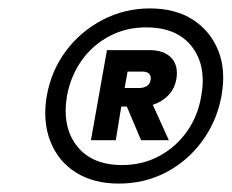

<svg xmlns="http://www.w3.org/2000/svg" viewBox="-20 -732 550 456"><path d="M262 -296Q202 -296 160 -322.5Q118 -349 99.5 -396.5Q81 -444 91 -504Q102 -565 137 -611.5Q172 -658 224 -685Q276 -712 336 -712Q397 -712 438.5 -685Q480 -658 498.5 -611.5Q517 -565 506 -504Q495 -444 460 -396.5Q425 -349 374 -322.5Q323 -296 262 -296ZM315 -399 274 -496H337L381 -399ZM270 -340Q318 -340 357.5 -361Q397 -382 423.5 -419Q450 -456 458 -504Q471 -576 435.5 -621.5Q400 -667 327 -667Q279 -667 239.5 -646Q200 -625 174 -588.5Q148 -552 139 -504Q127 -431 162.5 -385.5Q198 -340 270 -340ZM196 -399 234 -613H335Q369 -613 386.5 -595Q404 -577 399 -545Q394 -515 370 -497Q346 -479 313 -479H268L255 -399ZM276 -523H311Q321 -523 328.5 -527.5Q336 -532 338 -543Q339 -552 334 -557Q329 -562 318 -562H283Z"/></svg>

Font: DM Sans 28pt SemiBold
Style: Italic
Weight: 600
Italic angle: -10°
Version: Version 4.004;gftools[0.9.30]